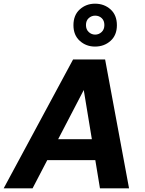

<svg xmlns="http://www.w3.org/2000/svg" viewBox="-44 -1023 785 1043"><path d="M-24 0 353 -700H527L657 0H499L411 -534L133 0ZM107 -153 166 -267H543L561 -153ZM472 -770Q424 -770 389.5 -801Q355 -832 355 -886Q355 -941 389.5 -972Q424 -1003 472 -1003Q522 -1003 556.5 -972Q591 -941 591 -886Q591 -832 556.5 -801Q522 -770 472 -770ZM473 -835Q493 -835 508 -849Q523 -863 523 -887Q523 -911 508.5 -924.5Q494 -938 473 -938Q453 -938 438 -924.5Q423 -911 423 -887Q423 -863 438 -849Q453 -835 473 -835Z"/></svg>

Font: DM Sans 20pt Black
Style: Italic
Weight: 900
Italic angle: -10°
Version: Version 4.004;gftools[0.9.30]